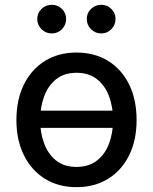

<svg xmlns="http://www.w3.org/2000/svg" viewBox="-20 -773 642 805"><path d="M488.3 -309.1V-236.8H112.8V-309.1ZM300.8 11.7Q225.1 11.7 168.5 -23.4Q111.8 -58.6 80.3 -122.1Q48.8 -185.5 48.8 -269.5Q48.8 -355 80.3 -418.7Q111.8 -482.4 168.5 -517.6Q225.1 -552.7 300.8 -552.7Q376.5 -552.7 433.3 -517.6Q490.2 -482.4 521.5 -418.7Q552.7 -355 552.7 -269.5Q552.7 -185.5 521.5 -122.1Q490.2 -58.6 433.3 -23.4Q376.5 11.7 300.8 11.7ZM300.8 -73.2Q353 -73.2 387.2 -100.3Q421.4 -127.4 437.7 -172.4Q454.1 -217.3 454.1 -270Q454.1 -322.8 437.7 -367.9Q421.4 -413.1 387.2 -440.4Q353 -467.8 300.8 -467.8Q248.5 -467.8 214.8 -440.4Q181.2 -413.1 164.8 -368.2Q148.4 -323.2 148.4 -270Q148.4 -217.3 164.8 -172.4Q181.2 -127.4 214.8 -100.3Q248.5 -73.2 300.8 -73.2ZM404.3 -632.8Q379.4 -632.8 361.6 -650.6Q343.8 -668.5 343.8 -693.4Q343.8 -718.3 361.6 -735.6Q379.4 -752.9 404.3 -752.9Q429.2 -752.9 446.8 -735.6Q464.4 -718.3 464.4 -693.4Q464.4 -668.5 446.8 -650.6Q429.2 -632.8 404.3 -632.8ZM197.3 -632.8Q171.9 -632.8 154.1 -650.6Q136.2 -668.5 136.2 -693.4Q136.2 -718.3 154.1 -735.6Q171.9 -752.9 197.3 -752.9Q222.2 -752.9 239.7 -735.6Q257.3 -718.3 257.3 -693.4Q257.3 -668.5 239.7 -650.6Q222.2 -632.8 197.3 -632.8Z"/></svg>

Font: Inter Cardless
Style: Regular
Weight: 400
Designer: Rasmus Andersson
Foundry: rsms
Version: Version 4.001;git-9221beed3